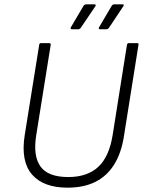

<svg xmlns="http://www.w3.org/2000/svg" viewBox="-20 -854 673 886"><path d="M292 12Q180 12 127.5 -49Q75 -110 94 -230L161 -648Q162 -655 169 -655H207Q215 -655 214 -647L147 -229Q132 -134 167 -85.5Q202 -37 295 -37Q383 -37 433.5 -84Q484 -131 500 -232L566 -648Q568 -655 574 -655H613Q621 -655 619 -647L552 -226Q540 -148 507 -95Q474 -42 420.5 -15Q367 12 292 12ZM311 -719Q307 -719 306 -722Q305 -725 307 -728L366 -828Q371 -834 378 -834H416Q420 -834 421.5 -831.5Q423 -829 420 -825L353 -726Q348 -719 342 -719ZM440 -719Q437 -719 436 -722Q435 -725 437 -728L496 -828Q500 -834 508 -834H546Q550 -834 551 -831.5Q552 -829 549 -825L483 -726Q478 -719 471 -719Z"/></svg>

Font: Sofia Sans Light
Style: Italic
Weight: 300
Italic angle: -9°
Version: Version 4.100-B